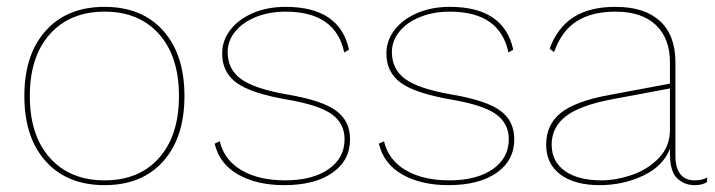

<svg xmlns="http://www.w3.org/2000/svg" viewBox="-20 -530 2084 560"><path d="M518 -250Q518 -129 456 -59.5Q394 10 285 10Q176 10 113.5 -59.5Q51 -129 51 -250Q51 -371 113.5 -440.5Q176 -510 285 -510Q394 -510 456 -440.5Q518 -371 518 -250ZM67 -250Q67 -135 125.5 -69.5Q184 -4 285 -4Q386 -4 444 -69.5Q502 -135 502 -250Q502 -365 444 -430.5Q386 -496 285 -496Q184 -496 125.5 -430.5Q67 -365 67 -250Z M606 -111 621 -118Q634 -63 684.5 -33.5Q735 -4 812 -4Q891 -4 938 -36.5Q985 -69 985 -124Q985 -170 947.5 -197Q910 -224 815 -240Q712 -258 670 -288.5Q628 -319 628 -374Q628 -412 652 -443Q676 -474 718 -492Q760 -510 813 -510Q971 -510 998 -385L984 -377Q959 -496 813 -496Q765 -496 726.5 -480.5Q688 -465 666 -438Q644 -411 644 -378Q644 -328 683 -299.5Q722 -271 820 -254Q920 -237 960.5 -207Q1001 -177 1001 -124Q1001 -62 949.5 -26Q898 10 809 10Q729 10 674.5 -21Q620 -52 606 -111Z M1085 -111 1100 -118Q1113 -63 1163.5 -33.5Q1214 -4 1291 -4Q1370 -4 1417 -36.5Q1464 -69 1464 -124Q1464 -170 1426.5 -197Q1389 -224 1294 -240Q1191 -258 1149 -288.5Q1107 -319 1107 -374Q1107 -412 1131 -443Q1155 -474 1197 -492Q1239 -510 1292 -510Q1450 -510 1477 -385L1463 -377Q1438 -496 1292 -496Q1244 -496 1205.5 -480.5Q1167 -465 1145 -438Q1123 -411 1123 -378Q1123 -328 1162 -299.5Q1201 -271 1299 -254Q1399 -237 1439.5 -207Q1480 -177 1480 -124Q1480 -62 1428.5 -26Q1377 10 1288 10Q1208 10 1153.5 -21Q1099 -52 1085 -111Z M2043 -13 2042 1Q2029 10 2006 10Q1976 10 1955 -10Q1934 -30 1934 -82V-96Q1914 -45 1855.5 -17.5Q1797 10 1729 10Q1656 10 1614.5 -21Q1573 -52 1573 -108Q1573 -167 1616 -201Q1659 -235 1757 -253L1934 -286V-348Q1934 -418 1893 -457Q1852 -496 1775 -496Q1706 -496 1662 -468Q1618 -440 1596 -378L1583 -388Q1606 -450 1653 -480Q1700 -510 1775 -510Q1860 -510 1905 -468.5Q1950 -427 1950 -348V-76Q1950 -40 1964.5 -22Q1979 -4 2005 -4Q2031 -4 2043 -13ZM1934 -151V-272L1768 -241Q1672 -223 1630.5 -191Q1589 -159 1589 -108Q1589 -59 1627.5 -31.5Q1666 -4 1734 -4Q1777 -4 1823.5 -20Q1870 -36 1902 -69.5Q1934 -103 1934 -151Z"/></svg>

Font: Work Sans Thin
Style: Regular
Weight: 260
Designer: Wei Huang
Foundry: Wei Huang
Version: Version 1.500